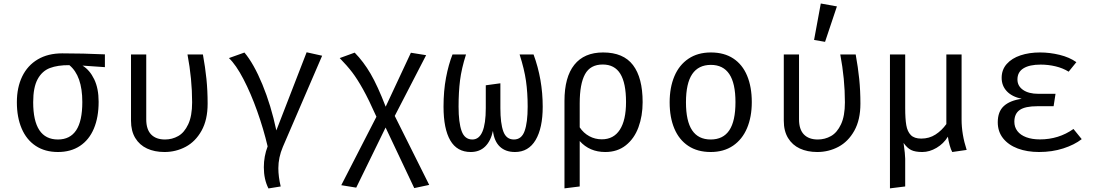

<svg xmlns="http://www.w3.org/2000/svg" viewBox="-20 -848 6194 1086"><path d="M573.3 -468.2 446.7 -476.9Q487.7 -451.8 512.8 -399.7Q537.9 -347.7 537.9 -272.3Q537.9 -184.6 511 -120.8Q484.1 -56.9 432.3 -22.6Q380.5 11.8 307.7 11.8Q234.4 11.8 182.1 -22.8Q129.7 -57.4 102.6 -121Q75.4 -184.6 75.4 -269.7Q75.4 -353.3 105.6 -415.6Q135.9 -477.9 193.6 -512.1Q251.3 -546.2 331.8 -546.2Q450.3 -546.2 573.3 -540.5ZM445.6 -270.8Q445.6 -419.5 372.3 -479.5Q306.2 -480 262.1 -463.1Q217.9 -446.2 192.8 -400Q167.7 -353.8 167.7 -269.7Q167.7 -59 307.7 -59Q376.4 -59 411 -111.3Q445.6 -163.6 445.6 -270.8Z M1127.7 -540Q1141 -466.7 1147.7 -401.3Q1154.4 -335.9 1154.4 -261.5Q1154.4 -170.3 1120 -108.7Q1085.6 -47.2 1030.3 -17.7Q974.9 11.8 910.3 11.8Q854.4 11.8 811.8 -7.9Q769.2 -27.7 745.1 -67.4Q721 -107.2 721 -165.1V-540H807.2V-172.8Q807.2 -115.9 834.9 -87.4Q862.6 -59 913.3 -59Q953.8 -59 988.2 -78.5Q1022.6 -97.9 1044.6 -144.9Q1066.7 -191.8 1066.7 -269.2Q1066.7 -401 1040.5 -540Z M1714.4 -552.3 1802.1 -532.8 1580 -17.4Q1554.4 42.6 1554.4 103.6Q1554.4 151.3 1567.7 206.7L1498.5 217.9Q1472.3 166.7 1472.3 97.9Q1472.3 36.4 1493.8 -20Q1470.8 -117.9 1434.9 -219Q1399 -320 1356.9 -400.8Q1314.9 -481.5 1274.9 -519.5L1362.6 -550.8Q1415.4 -488.2 1464.1 -370.5Q1512.8 -252.8 1543.1 -110.3Z M2212.8 -192.3 2407.7 197.9 2323.1 215.9 2161 -126.7 1994.9 213.3 1910.3 199.5 2109.2 -187.7Q2066.2 -284.1 2033.6 -342.6Q2001 -401 1972.1 -439Q1943.1 -476.9 1901.5 -519.5L1986.2 -550.3Q2036.4 -499 2076.2 -430.8Q2115.9 -362.6 2161.5 -244.6L2304.1 -549.7L2390.3 -535.9Z M2997.9 -540Q3049.7 -399.5 3049.7 -244.6Q3049.7 -123.6 3009.5 -55.9Q2969.2 11.8 2892.8 11.8Q2839.5 11.8 2807.4 -18.5Q2775.4 -48.7 2768.2 -107.7Q2755.9 -50.3 2724.1 -19.2Q2692.3 11.8 2642.6 11.8Q2565.1 11.8 2526.9 -53.8Q2488.7 -119.5 2488.7 -244.6Q2488.7 -333.8 2502.8 -408.5Q2516.9 -483.1 2539.5 -540H2615.9Q2590.3 -459.5 2582.1 -393.6Q2573.8 -327.7 2573.8 -244.6Q2573.8 -154.9 2591 -106.9Q2608.2 -59 2651.8 -59Q2727.7 -59 2727.7 -236.4V-365.6L2810.3 -376.9V-235.9Q2810.3 -150.3 2826.9 -104.6Q2843.6 -59 2886.7 -59Q2930.3 -59 2947.4 -107.2Q2964.6 -155.4 2964.6 -244.6Q2964.6 -324.1 2955.1 -390.5Q2945.6 -456.9 2919 -540Z M3614.9 -270.3Q3614.9 -192.3 3591.3 -128.2Q3567.7 -64.1 3520 -26.2Q3472.3 11.8 3403.6 11.8Q3314.4 11.8 3259 -50.3V206.7L3172.8 217.4V-277.4Q3172.8 -411.8 3228.5 -481.5Q3284.1 -551.3 3391.3 -551.3Q3506.2 -551.3 3560.5 -479.7Q3614.9 -408.2 3614.9 -270.3ZM3259 -263.6V-127.7Q3280.5 -95.4 3313.1 -77.7Q3345.6 -60 3384.1 -60Q3450.8 -60 3485.9 -114.1Q3521 -168.2 3521 -270.8Q3521 -377.9 3488.7 -430.5Q3456.4 -483.1 3389.2 -483.1Q3319 -483.1 3289 -428.2Q3259 -373.3 3259 -263.6Z M4232.3 -270.3Q4232.3 -186.7 4205.4 -123.1Q4178.5 -59.5 4126.2 -23.8Q4073.8 11.8 4000 11.8Q3925.1 11.8 3873.1 -22.8Q3821 -57.4 3794.4 -120.5Q3767.7 -183.6 3767.7 -269.2Q3767.7 -353.3 3794.6 -416.9Q3821.5 -480.5 3874.1 -515.9Q3926.7 -551.3 4001 -551.3Q4075.9 -551.3 4127.7 -517.2Q4179.5 -483.1 4205.9 -419.7Q4232.3 -356.4 4232.3 -270.3ZM3860 -269.2Q3860 -163.1 3894.9 -111Q3929.7 -59 4000 -59Q4070.3 -59 4105.1 -111Q4140 -163.1 4140 -270.3Q4140 -376.9 4105.1 -429Q4070.3 -481 4001 -481Q3930.8 -481 3895.4 -429Q3860 -376.9 3860 -269.2Z M4820 -540Q4833.3 -466.7 4840 -401.3Q4846.7 -335.9 4846.7 -261.5Q4846.7 -170.3 4812.3 -108.7Q4777.9 -47.2 4722.6 -17.7Q4667.2 11.8 4602.6 11.8Q4546.7 11.8 4504.1 -7.9Q4461.5 -27.7 4437.4 -67.4Q4413.3 -107.2 4413.3 -165.1V-540H4499.5V-172.8Q4499.5 -115.9 4527.2 -87.4Q4554.9 -59 4605.6 -59Q4646.2 -59 4680.5 -78.5Q4714.9 -97.9 4736.9 -144.9Q4759 -191.8 4759 -269.2Q4759 -401 4732.8 -540ZM4584.6 -622.1 4622.6 -828.2 4713.8 -811.8 4646.7 -611.3Z M5419 -171.8Q5419 -88.2 5447.7 0L5366.2 11.8Q5358.5 -1 5351.3 -27.4Q5344.1 -53.8 5341.5 -74.9Q5317.4 -35.4 5277.4 -11.8Q5237.4 11.8 5196.9 11.8Q5156.4 11.8 5133.6 0.5Q5110.8 -10.8 5090.8 -39.5Q5100 26.2 5100 49.7V206.7L5013.8 217.4V-540H5100V-237.4Q5100 -175.9 5106.2 -140Q5112.3 -104.1 5131.8 -84.1Q5151.3 -64.1 5190.8 -64.1Q5235.9 -64.1 5271.3 -86.9Q5306.7 -109.7 5332.8 -146.2V-540H5419Z M5847.2 -247.2Q5779 -247.2 5748.2 -226.2Q5717.4 -205.1 5717.4 -159.5Q5717.4 -129.2 5734.6 -106.7Q5751.8 -84.1 5784.6 -71.8Q5817.4 -59.5 5862.1 -59.5Q5968.2 -59.5 6051.8 -118.5L6098.5 -61Q6056.9 -28.7 5994.1 -8.5Q5931.3 11.8 5856.9 11.8Q5789.7 11.8 5736.9 -7.9Q5684.1 -27.7 5653.8 -65.6Q5623.6 -103.6 5623.6 -156.4Q5623.6 -216.4 5657.7 -247.9Q5691.8 -279.5 5759 -289.2Q5703.6 -301 5674.6 -332.1Q5645.6 -363.1 5645.6 -407.7Q5645.6 -453.8 5674.4 -486.2Q5703.1 -518.5 5752.3 -534.9Q5801.5 -551.3 5862.6 -551.3Q5917.9 -551.3 5973.6 -537.7Q6029.2 -524.1 6068.2 -496.4L6024.6 -442.6Q5991.3 -463.1 5950.3 -472.8Q5909.2 -482.6 5866.2 -482.6Q5803.1 -482.6 5769 -461.5Q5734.9 -440.5 5734.9 -398.5Q5734.9 -361.5 5766.7 -339.5Q5798.5 -317.4 5852.8 -317.4H5950.3L5939.5 -247.2Z"/></svg>

Font: Fira Code Fixed
Style: Regular
Weight: 400
Monospace: yes
Designer: Carrois Corporate, Edenspiekermann AG, Nikita Prokopov
Foundry: Carrois Corporate, Edenspiekermann AG, Nikita Prokopov
Version: Version 5.002